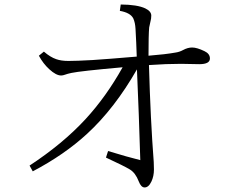

<svg xmlns="http://www.w3.org/2000/svg" viewBox="-20 -805 1040 844"><path d="M124 -51.8 109.9 -77.1Q256.3 -173.3 355.5 -280.8Q446.8 -379.9 519 -509.3Q332.5 -492.7 293.9 -484.4Q275.9 -480.5 267.1 -477.1Q256.3 -473.1 249 -473.1Q226.6 -473.1 196.8 -500.5Q169.9 -524.9 150.9 -560.1L172.9 -578.1Q201.2 -553.7 227.1 -544.9Q249 -537.1 280.8 -537.1Q315.9 -537.1 385.7 -541Q454.6 -545.4 581.1 -556.2Q579.1 -620.1 575.7 -678.2Q574.2 -705.6 565.9 -724.1Q553.2 -749 506.8 -757.3L510.7 -785.2Q583.5 -784.7 618.7 -768.1Q645 -755.4 645 -736.3Q645 -723.1 641.1 -709Q637.2 -693.8 635.7 -684.1Q632.8 -650.4 632.8 -560.1Q707 -565.9 752.9 -574.2Q769.5 -576.7 784.7 -585Q805.2 -596.2 824.7 -596.2Q845.7 -596.2 878.9 -580.1Q902.8 -568.8 902.8 -547.9Q902.8 -522.9 856 -522.9L775.9 -524.4Q711.4 -524.4 634.8 -519Q641.6 -277.8 655.8 -92.8Q656.7 -80.1 656.7 -60.1Q656.7 -30.3 645.5 -6.8Q633.3 19 615.7 19Q600.1 19 589.8 -7.8Q575.7 -44.9 550.8 -60.1Q524.9 -75.7 445.8 -112.3L455.1 -141.1Q541.5 -114.7 596.7 -101.1Q590.8 -301.3 582 -500Q483.4 -327.6 362.8 -216.8Q263.2 -125 124 -51.8Z"/></svg>

Font: I.Ming
Style: Regular
Weight: 400
Designer: Ichiten Fonts Project
Version: Version 6.11; Dec 27, 2019